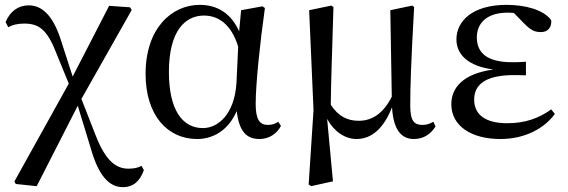

<svg xmlns="http://www.w3.org/2000/svg" viewBox="-20 -557 2338 790"><path d="M485 213C530 213 556 187 572 143L562 125C549 134 529 137 508 137C456 137 414 103 374 1L315 -150L522 -516L515 -527L429 -533L279 -242L228 -400C197 -492 154 -535 98 -535C55 -535 21 -510 3 -466L14 -445C30 -454 50 -460 80 -460C139 -460 174 -436 211 -340L263 -213L39 190L45 200L131 209L300 -122L354 55C386 167 430 213 485 213Z M791 15C853 15 918 -17 954 -100C964 -16 994 15 1048 15C1088 15 1120 -8 1136 -39L1125 -56C1112 -48 1101 -43 1082 -43C1049 -43 1032 -65 1032 -129C1032 -211 1050 -383 1070 -524L1060 -531L972 -515L964 -428C931 -502 874 -537 802 -537C686 -537 579 -440 579 -253C579 -84 668 15 791 15ZM960 -365 953 -217C945 -84 875 -30 815 -30C729 -30 675 -107 675 -261C675 -430 742 -493 819 -493C876 -493 931 -460 960 -365Z M1447 15C1512 15 1561 -33 1593 -116C1598 -28 1628 15 1683 15C1724 15 1754 -7 1772 -37L1763 -56C1750 -49 1738 -43 1719 -43C1685 -43 1668 -58 1668 -122C1668 -200 1671 -295 1684 -528L1676 -534L1586 -515L1592 -159C1557 -90 1511 -60 1456 -60C1411 -60 1373 -77 1341 -126C1342 -224 1346 -323 1352 -528L1343 -534L1252 -515L1270 -104L1250 202L1260 209L1350 189L1326 -68C1353 -17 1399 15 1447 15Z M2039 15C2139 15 2219 -28 2263 -88L2248 -107C2196 -69 2138 -50 2067 -50C1975 -50 1931 -87 1931 -147C1931 -203 1969 -248 2095 -248C2106 -248 2117 -248 2144 -247V-303C2120 -301 2104 -301 2087 -301C1981 -301 1942 -342 1942 -403C1942 -465 1987 -505 2069 -505L2094 -504L2138 -459C2167 -430 2182 -425 2207 -425C2233 -425 2251 -444 2248 -474C2217 -517 2141 -537 2064 -537C1925 -537 1858 -471 1858 -395C1858 -334 1904 -285 2010 -271C1885 -254 1837 -196 1837 -128C1837 -39 1919 15 2039 15Z"/></svg>

Font: Noto Serif JP Medium
Style: Regular
Weight: 500
Designer: Ryoko NISHIZUKA 西塚涼子 (kana & ideographs); Frank Grießhammer (Latin, Greek & Cyrillic); Wenlong ZHANG 张文龙 (bopomofo); San
Foundry: Adobe
Version: Version 2.001;hotconv 1.1.0;makeotfexe 2.6.0